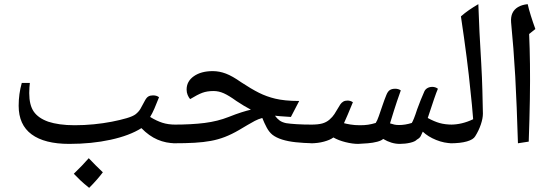

<svg xmlns="http://www.w3.org/2000/svg" viewBox="-20 -694 2661 926"><path d="M314 0Q195 0 132.5 -46Q70 -92 70 -184Q70 -241 85 -294H124Q123 -290 122 -273Q121 -256 121 -245Q121 -187 143 -155.5Q165 -124 213 -107Q237 -99 269 -94.5Q301 -90 340 -90Q386 -90 432 -94.5Q478 -99 519 -107Q560 -115 590.5 -124Q621 -133 634 -143Q649 -155 657 -168.5Q665 -182 679 -209Q687 -224 696 -229Q705 -234 718 -234Q736 -234 747 -225Q735 -194 724.5 -170Q714 -146 704 -130Q735 -111 763 -102Q791 -93 827 -93Q835 -93 835 -85V-11Q835 -3 827 -3Q781 -3 740 -20.5Q699 -38 662 -76Q605 -40 513.5 -20Q422 0 314 0ZM410 212Q386 193 368 176Q350 159 336 144Q358 123 375.5 104.5Q393 86 408 69Q440 103 476 137Q464 153 447.5 172Q431 191 410 212Z M817 -3Q809 -3 809 -11V-85Q809 -93 817 -93Q904 -93 967 -101Q1030 -109 1083 -130Q1118 -144 1145 -152.5Q1172 -161 1190 -165Q1173 -174 1155.5 -184.5Q1138 -195 1120 -207Q1084 -233 1059.5 -244Q1035 -255 1010 -255Q979 -255 956 -246.5Q933 -238 897 -216Q890 -224 885 -236Q880 -248 880 -262Q880 -302 915 -326.5Q950 -351 1006 -351Q1038 -351 1069.5 -339Q1101 -327 1142 -298Q1192 -265 1229 -246.5Q1266 -228 1308 -218Q1329 -213 1357.5 -210Q1386 -207 1423 -207L1383 -130Q1375 -131 1360.5 -131.5Q1346 -132 1331.5 -133.5Q1317 -135 1306 -136Q1317 -121 1329 -112.5Q1341 -104 1360 -100Q1379 -97 1411.5 -95Q1444 -93 1488 -93Q1497 -93 1497 -85V-11Q1497 -3 1488 -3Q1444 -4 1406.5 -8Q1369 -12 1340.5 -21Q1312 -30 1294 -44Q1278 -57 1266.5 -78.5Q1255 -100 1245 -125Q1226 -120 1209 -111Q1192 -102 1173.5 -91Q1155 -80 1133 -67Q1097 -46 1064.5 -33.5Q1032 -21 997 -14.5Q962 -8 918.5 -5.5Q875 -3 817 -3Z M1707 0Q1680 0 1646 -8.5Q1612 -17 1588 -31Q1572 -19 1542.5 -11Q1513 -3 1480 -3Q1472 -3 1472 -11V-85Q1472 -93 1480 -93Q1514 -93 1534 -98.5Q1554 -104 1569 -117Q1584 -130 1593 -144Q1602 -158 1621 -190Q1627 -199 1635.5 -204Q1644 -209 1656 -209Q1670 -209 1682 -201Q1668 -166 1657 -141Q1646 -116 1639 -100Q1649 -97 1670 -93.5Q1691 -90 1716 -90Q1738 -90 1755 -92.5Q1772 -95 1792 -101Q1799 -111 1807 -134Q1815 -157 1824.5 -185Q1834 -213 1843 -235Q1850 -253 1860 -259.5Q1870 -266 1886 -266Q1902 -266 1913 -258Q1907 -242 1894.5 -205Q1882 -168 1861 -99Q1873 -95 1882.5 -93Q1892 -91 1905 -91Q1934 -91 1966 -101Q1970 -107 1976.5 -123Q1983 -139 1992 -167Q2000 -189 2009 -211.5Q2018 -234 2027 -254Q2032 -264 2042 -269.5Q2052 -275 2065 -275Q2080 -275 2092 -266Q2085 -250 2073.5 -216.5Q2062 -183 2043 -125Q2074 -108 2100.5 -100.5Q2127 -93 2163 -93Q2171 -93 2171 -85V-11Q2171 -3 2163 -3Q2123 -3 2083.5 -19Q2044 -35 2019 -59Q2014 -47 2009 -37.5Q2004 -28 1991 -21Q1982 -11 1958 -5.5Q1934 0 1908 0Q1868 0 1828 -24Q1820 -16 1799.5 -10.5Q1779 -5 1754 -3Q1729 -1 1707 0Z M2153 -3Q2145 -3 2145 -11V-85Q2145 -93 2153 -93Q2208 -93 2262 -119Q2259 -154 2256 -188.5Q2253 -223 2249 -256Q2242 -329 2230.5 -418.5Q2219 -508 2203 -615Q2221 -631 2242 -645.5Q2263 -660 2287 -674Q2289 -611 2292.5 -539.5Q2296 -468 2301 -388Q2305 -318 2306.5 -257.5Q2308 -197 2309 -146Q2309 -123 2299 -93.5Q2289 -64 2272 -37Q2263 -21 2232 -12Q2201 -3 2153 -3Z M2478 -3Q2475 -96 2472 -175.5Q2469 -255 2465 -325.5Q2461 -396 2456 -460Q2451 -524 2445 -586Q2443 -613 2451.5 -631Q2460 -649 2478.5 -660Q2497 -671 2525 -674Q2530 -651 2540 -619Q2550 -587 2562 -554L2532 -530Q2535 -462 2536 -384.5Q2537 -307 2535.5 -215Q2534 -123 2530 -11Z"/></svg>

Font: Noto Naskh Arabic Medium
Style: Regular
Weight: 500
Designer: Monotype Design Team, David Williams, Mohamad Dakak and Nizar Qandah
Foundry: Monotype Imaging Inc.
Version: Version 2.016